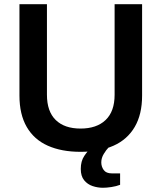

<svg xmlns="http://www.w3.org/2000/svg" viewBox="-20 -706 764 908"><path d="M361 12Q271 12 206 -17Q141 -46 106.5 -105.5Q72 -165 72 -254V-686H202V-258Q202 -179 243.5 -138.5Q285 -98 361 -98Q437 -98 479.5 -138.5Q522 -179 522 -258V-686H652V-254Q652 -165 617 -105.5Q582 -46 517 -17Q452 12 361 12ZM467 182Q442 182 418 174Q394 166 378 146.5Q362 127 362 93Q362 56 378.5 31.5Q395 7 415 -12H493V-8Q483 2 471 21.5Q459 41 459 62Q459 82 470.5 98Q482 114 509 114H548V168Q530 175 507 178.5Q484 182 467 182Z"/></svg>

Font: Archivo SemiBold
Style: Regular
Weight: 600
Designer: Hector Gatti
Foundry: Omnibus-Type
Version: Version 2.001